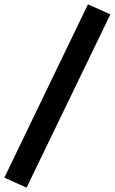

<svg xmlns="http://www.w3.org/2000/svg" viewBox="-83 -785 527 882"><path d="M39 77 -63 31 321 -765 424 -719Z"/></svg>

Font: Nunito Sans ExtraBold
Style: Italic
Weight: 800
Italic angle: -9°
Designer: Vernon Adams
Foundry: Vernon Adams
Version: Version 3.006; ttfautohint (v1.8.3)